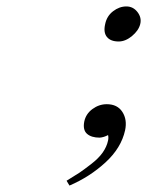

<svg xmlns="http://www.w3.org/2000/svg" viewBox="-20 -413 516 597"><path d="M316 7Q303 14 290 15Q264 15 250.5 3Q237 -9 242 -35Q247 -59 267.5 -74Q288 -89 312 -89Q345 -89 360.5 -65Q376 -41 369 -8Q357 47 308 92Q259 137 196 164L187 149Q215 132 227 124Q239 116 263 97.5Q287 79 299.5 61Q312 43 316 24Q318 15 316 7ZM307 -338Q312 -363 331.5 -378Q351 -393 373 -393Q394 -393 407.5 -375.5Q421 -358 416 -338Q411 -318 390.5 -301Q370 -284 349 -284Q324 -284 312.5 -298Q301 -312 307 -338Z"/></svg>

Font: GFS BodoniClassic
Style: Regular
Weight: 400
Designer: George D. Matthiopoulos
Foundry: George D. Matthiopoulos
Version: Macromedia Fontographer 4.1.5 140901